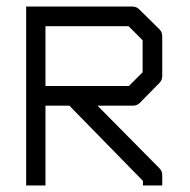

<svg xmlns="http://www.w3.org/2000/svg" viewBox="-20 -617 580 587"><path d="M278 -294 467 -103Q476 -94 476 -82V-50H417V-64L192 -294H119V-50H60V-597H385Q397 -597 406 -588L467 -528Q476 -519 476 -507V-384Q476 -372 467 -363L408 -303Q399 -294 387 -294ZM119 -354H374L416 -396V-494L373 -537H119Z"/></svg>

Font: IBM 3270
Style: Regular
Weight: 400
Monospace: yes
Version: Version 2.3.1